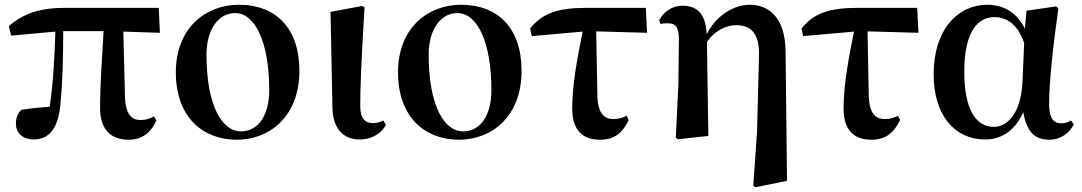

<svg xmlns="http://www.w3.org/2000/svg" viewBox="-20 -572 4554 808"><path d="M521 16C575 16 615 -11 638 -66L628 -82C609 -72 595 -67 570 -67C534 -67 509 -92 506 -161L499 -439L653 -434L648 -539H254C148 -539 78 -515 17 -462L27 -422L213 -439C210 -343 205 -228 189 -123C147 -120 109 -116 70 -110C54 -95 47 -75 47 -52C47 -10 78 15 121 15C191 15 228 -38 235 -143C244 -232 246 -345 246 -441H416C409 -327 401 -207 401 -119C401 -23 450 16 521 16Z M976 16C1116 16 1240 -83 1240 -274C1240 -458 1136 -552 986 -552C844 -552 720 -453 720 -268C720 -76 836 16 976 16ZM993 -19C918 -19 849 -121 849 -342C849 -446 898 -517 970 -517C1052 -517 1113 -398 1113 -193C1113 -92 1071 -19 993 -19Z M1493 15C1549 15 1590 -16 1604 -47L1593 -65C1581 -59 1568 -54 1549 -54C1519 -54 1496 -70 1496 -126C1496 -197 1499 -288 1514 -541L1505 -547L1371 -522L1379 -119C1381 -29 1426 15 1493 15Z M1911 16C2051 16 2175 -83 2175 -274C2175 -458 2071 -552 1921 -552C1779 -552 1655 -453 1655 -268C1655 -76 1771 16 1911 16ZM1928 -19C1853 -19 1784 -121 1784 -342C1784 -446 1833 -517 1905 -517C1987 -517 2048 -398 2048 -193C2048 -92 2006 -19 1928 -19Z M2505 16C2564 16 2599 -11 2626 -67L2617 -85C2600 -76 2583 -71 2561 -71C2522 -71 2497 -95 2494 -166L2489 -440L2703 -434L2698 -539H2449C2324 -539 2262 -515 2211 -452L2218 -420L2432 -439C2412 -340 2388 -220 2388 -115C2388 -20 2436 16 2505 16Z M3150 210 3159 216 3292 189 3286 -353C3285 -509 3206 -552 3135 -552C3075 -552 2998 -514 2954 -428C2950 -518 2910 -548 2852 -548C2806 -548 2772 -520 2754 -487L2760 -471C2771 -474 2779 -474 2790 -474C2823 -474 2837 -459 2837 -405L2835 -219L2824 7L2833 14L2961 0L2955 -395C2988 -444 3037 -466 3078 -466C3136 -466 3178 -437 3174 -333L3166 -19Z M3647 16C3706 16 3741 -11 3768 -67L3759 -85C3742 -76 3725 -71 3703 -71C3664 -71 3639 -95 3636 -166L3631 -440L3845 -434L3840 -539H3591C3466 -539 3404 -515 3353 -452L3360 -420L3574 -439C3554 -340 3530 -220 3530 -115C3530 -20 3578 16 3647 16Z M4125 15C4187 15 4249 -15 4286 -100C4301 -18 4333 16 4396 16C4444 16 4482 -13 4499 -49L4487 -65C4475 -58 4464 -53 4447 -53C4412 -53 4395 -76 4395 -135C4395 -229 4413 -389 4434 -537L4424 -545L4300 -527L4293 -451C4262 -516 4206 -552 4135 -552C4012 -552 3909 -449 3909 -259C3909 -86 3999 15 4125 15ZM4290 -391 4283 -227C4276 -90 4216 -38 4163 -38C4088 -38 4038 -109 4038 -270C4038 -441 4096 -500 4165 -500C4216 -500 4263 -470 4290 -391Z"/></svg>

Font: Noto Serif CJK TC
Style: Bold
Weight: 700
Designer: Ryoko NISHIZUKA 西塚涼子 (kana & ideographs); Frank Grießhammer (Latin, Greek & Cyrillic); Wenlong ZHANG 张文龙 (bopomofo); San
Foundry: Adobe
Version: Version 2.001;hotconv 1.1.0;makeotfexe 2.6.0